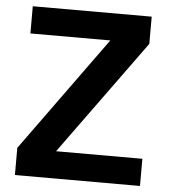

<svg xmlns="http://www.w3.org/2000/svg" viewBox="-52 -762 716 809"><g transform="rotate(5 306.5 -357.5)"><path d="M570 0H41V-115L392 -600H54V-715H557V-600L205 -115H570Z"/></g></svg>

Font: Wix Madefor Text
Style: Bold
Weight: 700
Designer: Dalton Maag Ltd
Foundry: Dalton Maag Ltd
Version: Version 3.100